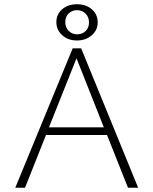

<svg xmlns="http://www.w3.org/2000/svg" viewBox="-20 -886 724 906"><path d="M246 -782Q246 -819 273.5 -842.5Q301 -866 344 -866Q386 -866 413.5 -842Q441 -818 441 -780Q441 -744 413 -719.5Q385 -695 343 -695Q301 -695 273.5 -720Q246 -745 246 -782ZM288 -782Q288 -757 304 -740.5Q320 -724 344 -724Q368 -724 384 -739.5Q400 -755 400 -780Q400 -805 384 -821.5Q368 -838 343 -838Q320 -838 304 -822.5Q288 -807 288 -782ZM485 -249H197L98 0H52L323 -658H363L632 0H584ZM470 -285 341 -611 211 -285Z"/></svg>

Font: Ysabeau SC Light
Style: Regular
Weight: 300
Designer: Christian Thalmann (Catharsis Fonts)
Version: Version 0.003